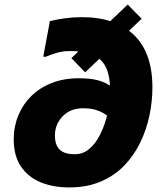

<svg xmlns="http://www.w3.org/2000/svg" viewBox="-20 -807 703 839"><path d="M283 12Q212 12 157.5 -10.5Q103 -33 71.5 -79.5Q40 -126 40 -198Q40 -254 60 -302.5Q80 -351 117 -387.5Q154 -424 206.5 -444.5Q259 -465 324 -465Q375 -465 406.5 -456.5Q438 -448 458.5 -434Q479 -420 495 -402L471 -273Q463 -296 427.5 -315Q392 -334 344 -334Q288 -334 254 -299Q220 -264 220 -215Q220 -174 240.5 -153.5Q261 -133 307 -133Q339 -133 363.5 -151Q388 -169 406.5 -199.5Q425 -230 437.5 -267Q450 -304 455.5 -341.5Q461 -379 461 -412Q461 -479 441 -516.5Q421 -554 382 -569Q343 -584 287 -584Q255 -584 229.5 -576.5Q204 -569 180 -559H169L198 -715Q233 -723 267 -727.5Q301 -732 338 -732Q484 -732 565 -654.5Q646 -577 646 -425Q646 -364 633 -302Q620 -240 592.5 -183.5Q565 -127 522.5 -83Q480 -39 420 -13.5Q360 12 283 12ZM352 -491 292 -553 538 -787 599 -725Z"/></svg>

Font: Kufam ExtraBold
Style: Italic
Weight: 800
Italic angle: -11°
Designer: Artur Schmal
Foundry: Original Type
Version: Version 1.301; ttfautohint (v1.8.3)